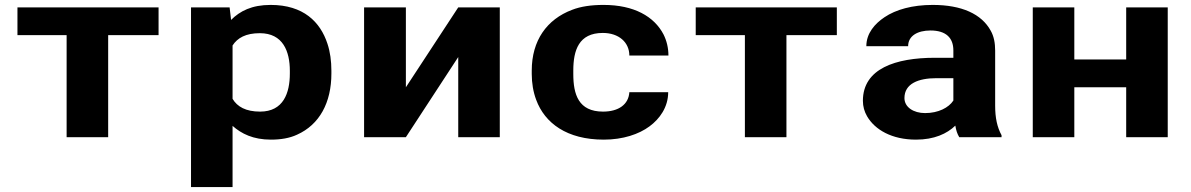

<svg xmlns="http://www.w3.org/2000/svg" viewBox="-20 -558 4844 781"><path d="M625 -415V-528H51V-415H251V0H420V-415Z M920 -477 914 -528H757V203H926V-46C962 -14 1010 10 1082 10C1122 10 1158 4 1188 -10C1280 -51 1328 -141 1328 -259V-270C1328 -310 1323 -347 1312 -380C1283 -469 1214 -538 1081 -538C1004 -538 956 -513 920 -477ZM1038 -104C980 -104 945 -124 926 -156V-373C946 -404 980 -423 1037 -423C1131 -423 1159 -349 1159 -270V-259C1159 -180 1133 -104 1038 -104Z M1844 -528 1631 -203V-528H1461V0H1631L1844 -326V0H2013V-528Z M2312 -257V-271C2312 -353 2334 -424 2432 -424C2497 -424 2540 -386 2540 -332H2699C2699 -363 2692 -392 2679 -418C2641 -491 2559 -538 2435 -538C2386 -538 2343 -532 2307 -518C2204 -479 2143 -393 2143 -271V-257C2143 -220 2149 -184 2161 -152C2196 -57 2286 10 2436 10C2514 10 2579 -12 2622 -44C2663 -74 2698 -122 2698 -183H2540C2537 -133 2496 -104 2433 -104C2333 -104 2312 -174 2312 -257Z M3384 -415V-528H2810V-415H3010V0H3179V-415Z M4028 -128V-352C4028 -383 4023 -410 4010 -433C3973 -501 3892 -538 3774 -538C3691 -538 3624 -519 3578 -488C3539 -462 3504 -423 3504 -370H3674C3674 -412 3712 -434 3765 -434C3828 -434 3858 -404 3858 -353V-323H3783C3623 -323 3490 -279 3490 -148C3490 -125 3496 -104 3507 -85C3539 -30 3608 10 3706 10C3780 10 3832 -14 3866 -47C3869 -28 3874 -13 3882 0H4054V-8C4036 -41 4028 -79 4028 -128ZM3659 -159C3659 -218 3716 -240 3789 -240H3858V-149C3839 -120 3797 -98 3743 -98C3696 -98 3659 -122 3659 -159Z M4730 0V-528H4561V-316H4350V-528H4181V0H4350V-203H4561V0Z"/></svg>

Font: Asimov
Style: XWid
Weight: 500
Designer: Google
Version: Version 2.000980; 2014